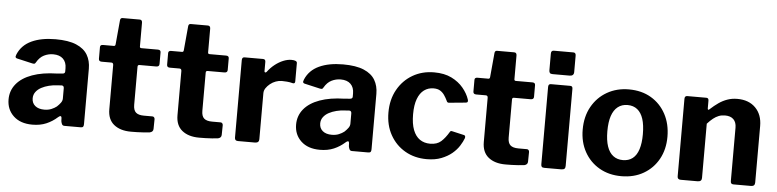

<svg xmlns="http://www.w3.org/2000/svg" viewBox="-45 -972 4902 1212"><g transform="rotate(5 2405.5 -366.0)"><path d="M341 -51Q310 -23 271.5 -6.5Q233 10 183 10Q107 10 63.5 -31Q20 -72 20 -136Q20 -192 54.5 -234Q89 -276 154 -299.5Q219 -323 310 -325L345 -328Q350 -328 355.5 -331Q361 -334 361 -342V-363Q361 -401 339 -422.5Q317 -444 276 -444Q246 -444 218.5 -430.5Q191 -417 172 -384Q168 -377 164.5 -375Q161 -373 150 -375L50 -398Q44 -400 41.5 -404.5Q39 -409 45 -424Q70 -483 131.5 -511.5Q193 -540 283 -540Q365 -540 414.5 -519Q464 -498 486 -460.5Q508 -423 508 -373V-22Q508 -10 504 -5Q500 0 488 0H386Q375 0 370.5 -8Q366 -16 364 -28L363 -50Q360 -68 341 -51ZM361 -236Q361 -253 346 -253L318 -251Q292 -250 266 -243.5Q240 -237 218.5 -225.5Q197 -214 184 -196.5Q171 -179 171 -156Q171 -126 192 -108.5Q213 -91 250 -91Q275 -91 294.5 -99Q314 -107 328 -118Q342 -131 351.5 -144Q361 -157 361 -171V-236Z M824 -424Q813 -424 813 -412V-171Q813 -137 829 -122.5Q845 -108 880 -108H934Q941 -108 945 -103Q949 -98 949 -91L948 -30Q948 -11 926 -6Q908 -4 887.5 -2.5Q867 -1 846.5 -0.5Q826 0 807 0Q739 0 699 -32.5Q659 -65 659 -129V-409Q659 -424 646 -424H585Q566 -424 566 -441V-515Q566 -530 584 -530H653Q662 -530 663 -541L677 -693Q678 -710 692 -710H801Q817 -710 817 -691V-541Q817 -531 827 -531H932Q950 -531 950 -515V-441Q950 -424 930 -424Z M1256 -424Q1245 -424 1245 -412V-171Q1245 -137 1261 -122.5Q1277 -108 1312 -108H1366Q1373 -108 1377 -103Q1381 -98 1381 -91L1380 -30Q1380 -11 1358 -6Q1340 -4 1319.5 -2.5Q1299 -1 1278.5 -0.5Q1258 0 1239 0Q1171 0 1131 -32.5Q1091 -65 1091 -129V-409Q1091 -424 1078 -424H1017Q998 -424 998 -441V-515Q998 -530 1016 -530H1085Q1094 -530 1095 -541L1109 -693Q1110 -710 1124 -710H1233Q1249 -710 1249 -691V-541Q1249 -531 1259 -531H1364Q1382 -531 1382 -515V-441Q1382 -424 1362 -424Z M1486 0Q1475 0 1470 -5Q1465 -10 1465 -20V-511Q1465 -530 1481 -530H1598Q1614 -530 1614 -513V-454Q1614 -448 1618.5 -446.5Q1623 -445 1628 -451Q1648 -478 1673.5 -498Q1699 -518 1726 -529Q1753 -540 1777 -540Q1813 -540 1813 -523V-407Q1813 -391 1798 -394Q1780 -399 1761 -400.5Q1742 -402 1728 -402Q1710 -402 1690.5 -395Q1671 -388 1655 -375Q1639 -362 1629 -347Q1619 -332 1619 -315V-23Q1619 0 1593 0H1486Z M2163 -51Q2132 -23 2093.5 -6.5Q2055 10 2005 10Q1929 10 1885.5 -31Q1842 -72 1842 -136Q1842 -192 1876.5 -234Q1911 -276 1976 -299.5Q2041 -323 2132 -325L2167 -328Q2172 -328 2177.5 -331Q2183 -334 2183 -342V-363Q2183 -401 2161 -422.5Q2139 -444 2098 -444Q2068 -444 2040.5 -430.5Q2013 -417 1994 -384Q1990 -377 1986.5 -375Q1983 -373 1972 -375L1872 -398Q1866 -400 1863.5 -404.5Q1861 -409 1867 -424Q1892 -483 1953.5 -511.5Q2015 -540 2105 -540Q2187 -540 2236.5 -519Q2286 -498 2308 -460.5Q2330 -423 2330 -373V-22Q2330 -10 2326 -5Q2322 0 2310 0H2208Q2197 0 2192.5 -8Q2188 -16 2186 -28L2185 -50Q2182 -68 2163 -51ZM2183 -236Q2183 -253 2168 -253L2140 -251Q2114 -250 2088 -243.5Q2062 -237 2040.5 -225.5Q2019 -214 2006 -196.5Q1993 -179 1993 -156Q1993 -126 2014 -108.5Q2035 -91 2072 -91Q2097 -91 2116.5 -99Q2136 -107 2150 -118Q2164 -131 2173.5 -144Q2183 -157 2183 -171V-236Z M2682 -540Q2747 -540 2792.5 -517.5Q2838 -495 2867 -460Q2896 -425 2908 -388Q2915 -368 2896 -367L2791 -357Q2780 -356 2776 -368Q2767 -387 2756 -403Q2745 -419 2729 -429Q2713 -439 2687 -439Q2653 -439 2627 -420Q2601 -401 2586.5 -362.5Q2572 -324 2572 -265Q2572 -205 2587 -166Q2602 -127 2629.5 -108Q2657 -89 2695 -89Q2739 -89 2764.5 -112Q2790 -135 2813 -174Q2816 -179 2819 -180Q2822 -181 2830 -179L2904 -162Q2915 -159 2911 -143Q2903 -121 2886 -94Q2869 -67 2841.5 -44Q2814 -21 2774.5 -5.5Q2735 10 2682 10Q2605 10 2545 -24.5Q2485 -59 2450.5 -120.5Q2416 -182 2416 -263Q2416 -345 2451 -407.5Q2486 -470 2546 -505Q2606 -540 2682 -540Z M3197 -424Q3186 -424 3186 -412V-171Q3186 -137 3202 -122.5Q3218 -108 3253 -108H3307Q3314 -108 3318 -103Q3322 -98 3322 -91L3321 -30Q3321 -11 3299 -6Q3281 -4 3260.5 -2.5Q3240 -1 3219.5 -0.5Q3199 0 3180 0Q3112 0 3072 -32.5Q3032 -65 3032 -129V-409Q3032 -424 3019 -424H2958Q2939 -424 2939 -441V-515Q2939 -530 2957 -530H3026Q3035 -530 3036 -541L3050 -693Q3051 -710 3065 -710H3174Q3190 -710 3190 -691V-541Q3190 -531 3200 -531H3305Q3323 -531 3323 -515V-441Q3323 -424 3303 -424Z M3560 -24Q3560 -11 3554 -5.5Q3548 0 3533 0H3428Q3415 0 3410.5 -5Q3406 -10 3406 -21V-511Q3406 -530 3422 -530H3545Q3560 -530 3560 -513ZM3562 -619Q3562 -594 3535 -594H3427Q3414 -594 3409.5 -600Q3405 -606 3405 -617V-722Q3405 -742 3422 -742H3546Q3562 -742 3562 -723Z M3915 10Q3836 10 3775.5 -25Q3715 -60 3681 -121.5Q3647 -183 3647 -262Q3647 -345 3682 -407.5Q3717 -470 3778 -505Q3839 -540 3916 -540Q3997 -540 4057 -504.5Q4117 -469 4150.5 -406.5Q4184 -344 4184 -263Q4184 -183 4150 -121.5Q4116 -60 4055.5 -25Q3995 10 3915 10ZM3916 -92Q3953 -92 3978 -111.5Q4003 -131 4015.5 -170Q4028 -209 4028 -265Q4028 -324 4015.5 -362.5Q4003 -401 3978 -421Q3953 -441 3916 -441Q3880 -441 3854.5 -421Q3829 -401 3816 -362.5Q3803 -324 3803 -265Q3803 -208 3816 -169.5Q3829 -131 3854.5 -111.5Q3880 -92 3916 -92Z M4291 0Q4270 0 4270 -20V-511Q4270 -530 4286 -530H4407Q4422 -530 4422 -513V-464Q4422 -458 4425 -456Q4428 -454 4434 -460Q4460 -484 4486 -502Q4512 -520 4541 -530Q4570 -540 4603 -540Q4676 -540 4718.5 -497Q4761 -454 4761 -382V-24Q4761 0 4737 0H4626Q4616 0 4611.5 -4.5Q4607 -9 4607 -20V-358Q4607 -392 4588.5 -410.5Q4570 -429 4534 -429Q4513 -429 4495 -422Q4477 -415 4460 -401.5Q4443 -388 4424 -367V-23Q4424 0 4398 0H4291Z"/></g></svg>

Font: Libre Franklin Thin
Style: Bold
Weight: 700
Version: Version 3.000